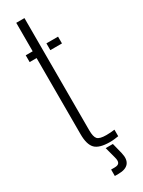

<svg xmlns="http://www.w3.org/2000/svg" viewBox="-246 -796 739 993"><g transform="rotate(-30 123.5 -299.5)"><path d="M24 -559.5V-600H65.5V-770H114.5V-99.5Q114.5 -61.5 126.5 -47.8Q138.5 -34 179.5 -34Q195 -34 205 -35Q215 -36 229 -37.5V1.5Q217 3.5 204.2 5Q191.5 6.5 177.5 6.5Q114 6.5 89.8 -18.5Q65.5 -43.5 65.5 -105V-559.5ZM147.5 -559.5V-600H217V-559.5ZM111 171V132.5H132Q153 132.5 159.5 121.8Q166 111 159 86.5L142 22.5H185L201 86.5Q211 128 193.5 149.5Q176 171 132.5 171Z"/></g></svg>

Font: Big Shoulders Stencil Text ExtraLight
Style: Regular
Weight: 250
Version: Version 2.001